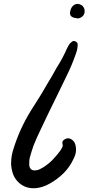

<svg xmlns="http://www.w3.org/2000/svg" viewBox="-20 -896 498 999"><path d="M381 -800Q380 -802 375 -802Q339 -806 345 -836Q349 -858 363 -868.5Q377 -879 393 -874Q408 -870 415 -858Q422 -846 420 -832Q419 -819 407.5 -809.5Q396 -800 381 -800ZM38 -49Q38 -85 50 -121Q82 -225 140 -319Q160 -351 181 -384Q202 -417 221 -451Q235 -474 248.5 -497Q262 -520 275 -544Q306 -592 330 -647Q334 -654 337.5 -660.5Q341 -667 347 -673Q352 -678 357 -681Q362 -684 369 -682Q387 -677 384 -658Q383 -638 375 -617Q365 -588 353 -559Q341 -530 327 -502Q304 -453 279.5 -404Q255 -355 231 -305Q212 -264 192 -223Q172 -182 155 -140Q149 -124 144.5 -108.5Q140 -93 135 -76Q133 -67 132.5 -57Q132 -47 132 -38Q135 -5 168 -10Q179 -11 188 -16Q197 -21 206 -26Q233 -43 255 -66Q277 -89 296 -115Q301 -123 304.5 -131Q308 -139 305 -149Q303 -157 307 -162.5Q311 -168 318 -172Q337 -182 353 -170Q364 -163 369 -152Q374 -141 375 -128Q377 -112 373.5 -98Q370 -84 363 -70Q343 -27 311.5 4.5Q280 36 239 59Q222 69 204 75Q186 81 167 83Q118 87 83.5 59Q49 31 41 -16Q40 -24 38.5 -32.5Q37 -41 38 -49Z"/></svg>

Font: Delicious Handrawn
Style: Regular
Weight: 400
Designer: Agung Rohmat
Foundry: Agung Rohmat
Version: Version 1.002; ttfautohint (v1.8.4.7-5d5b);gftools[0.9.27]